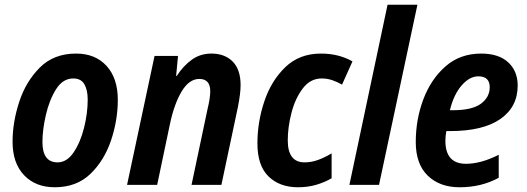

<svg xmlns="http://www.w3.org/2000/svg" viewBox="-20 -780 2222 810"><path d="M477 -359Q477 -450 429.5 -502Q382 -554 301 -554Q207 -554 148 -495Q89 -436 61 -350Q33 -264 33 -182Q33 -92 81.5 -41Q130 10 211 10Q303 10 361.5 -46.5Q420 -103 448.5 -188Q477 -273 477 -359ZM159 -181Q159 -232 173.5 -295Q188 -358 216.5 -403.5Q245 -449 289 -449Q322 -449 336 -424.5Q350 -400 350 -360Q350 -302 334.5 -240.5Q319 -179 290.5 -137Q262 -95 223 -95Q159 -95 159 -181Z M643 0 697 -257Q715 -342 746.5 -394.5Q778 -447 821 -447Q867 -447 867 -395Q867 -381 864 -361.5Q861 -342 856 -322L788 0H914L984 -330Q989 -356 992 -379Q995 -402 995 -421Q995 -487 961.5 -520.5Q928 -554 872 -554Q825 -554 789 -528Q753 -502 726 -460H723L731 -544H632L516 0Z M1379 -28V-133Q1349 -115 1321 -105Q1293 -95 1265 -95Q1194 -95 1194 -188Q1194 -243 1209.5 -303.5Q1225 -364 1257 -406.5Q1289 -449 1337 -449Q1361 -449 1382.5 -441.5Q1404 -434 1423 -423L1467 -521Q1409 -554 1334 -554Q1243 -554 1183.5 -496.5Q1124 -439 1095 -352Q1066 -265 1066 -175Q1066 -81 1113 -35.5Q1160 10 1237 10Q1279 10 1314.5 -0.5Q1350 -11 1379 -28Z M1579 0 1741 -760H1615L1454 0Z M2084 -30V-127Q2009 -89 1946 -89Q1859 -89 1859 -186Q1859 -207 1863 -227H1878Q2018 -227 2091 -278Q2164 -329 2164 -419Q2164 -480 2124 -517Q2084 -554 2010 -554Q1921 -554 1859.5 -500Q1798 -446 1766 -361Q1734 -276 1734 -181Q1734 -88 1784.5 -39Q1835 10 1919 10Q2011 10 2084 -30ZM1998 -458Q2046 -458 2046 -412Q2046 -370 2009 -342.5Q1972 -315 1890 -315H1878Q1894 -381 1927.5 -419.5Q1961 -458 1998 -458Z"/></svg>

Font: Noto Sans UI SemiCondensed
Style: Bold Italic
Weight: 700
Width: 4
Designer: Monotype Design Team
Foundry: Monotype Imaging Inc.
Version: 1.001